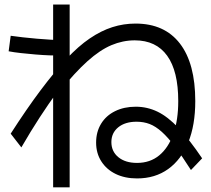

<svg xmlns="http://www.w3.org/2000/svg" viewBox="-20 -803 920 839"><path d="M400 -180Q400 -226.7 421.7 -262.2Q443.3 -297.8 482.8 -317.2Q522.2 -336.7 573.3 -336.7Q623.3 -336.7 668.3 -315Q713.3 -293.3 760.6 -243.3Q807.8 -193.3 863.3 -111.1L814.4 -60Q775.6 -121.1 745 -161.7Q714.4 -202.2 687.2 -226.7Q660 -251.1 633.9 -261.1Q607.8 -271.1 576.7 -271.1Q526.7 -271.1 496.7 -246.7Q466.7 -222.2 466.7 -182.2Q466.7 -141.1 497.2 -116.1Q527.8 -91.1 578.9 -91.1Q635.6 -91.1 675.6 -123.9Q715.6 -156.7 737.2 -217.2Q758.9 -277.8 758.9 -361.1Q758.9 -492.2 710.6 -559.4Q662.2 -626.7 568.9 -626.7Q516.7 -626.7 466.7 -605.6Q416.7 -584.4 362.2 -535.6Q307.8 -486.7 241.1 -404.4L230 -401.1Q193.3 -351.1 153.9 -290.6Q114.4 -230 73.3 -158.9L26.7 -218.9Q96.7 -327.8 157.2 -408.3Q217.8 -488.9 270 -545Q322.2 -601.1 372.2 -635Q422.2 -668.9 471.1 -684.4Q520 -700 572.2 -700Q698.9 -700 766.1 -612.8Q833.3 -525.6 833.3 -361.1Q833.3 -256.7 802.8 -181.1Q772.2 -105.6 715 -64.4Q657.8 -23.3 578.9 -23.3Q525.6 -23.3 485.6 -42.8Q445.6 -62.2 422.8 -97.8Q400 -133.3 400 -180ZM212.2 15.6V-783.3H284.4V15.6ZM250 -560Q226.7 -560 196.7 -561.1Q166.7 -562.2 133.9 -565Q101.1 -567.8 71.1 -571.1Q41.1 -574.4 17.8 -578.9L26.7 -646.7Q50 -643.3 79.4 -640Q108.9 -636.7 141.1 -633.9Q173.3 -631.1 203.3 -629.4Q233.3 -627.8 256.7 -627.8Z"/></svg>

Font: Paperlogy 4 Regular
Style: Regular
Weight: 400
Designer: redesigned by Lee Juim, glyphs from Gmarket Sans & Montserrat
Foundry: PT&
Version: Version 1.001